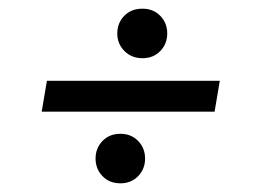

<svg xmlns="http://www.w3.org/2000/svg" viewBox="-20 -512 590 442"><path d="M76 -255 88 -326H486L474 -255ZM257 -90Q232 -90 216 -106.5Q200 -123 200 -147Q200 -171 216 -187.5Q232 -204 257 -204Q282 -204 298 -187.5Q314 -171 314 -147Q314 -123 298 -106.5Q282 -90 257 -90ZM308 -378Q283 -378 266.5 -394.5Q250 -411 250 -435Q250 -459 266 -475.5Q282 -492 308 -492Q333 -492 349 -475.5Q365 -459 365 -435Q365 -411 349 -394.5Q333 -378 308 -378Z"/></svg>

Font: DM Sans 11pt
Style: Italic
Weight: 400
Italic angle: -10°
Version: Version 4.004;gftools[0.9.30]